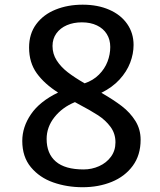

<svg xmlns="http://www.w3.org/2000/svg" viewBox="-20 -784 678 812"><path d="M329.6 7.8Q263.2 7.8 205.3 -12.5Q147.5 -32.7 110.8 -76.7Q74.2 -120.6 74.2 -188Q74.2 -247.1 111.1 -301Q147.9 -355 225.6 -392.6Q168 -429.2 135.5 -474.1Q103 -519 103 -583Q103 -641.1 133.3 -681.9Q163.6 -722.7 215.1 -743.4Q266.6 -764.2 329.6 -764.2Q393.1 -764.2 441.9 -742.9Q490.7 -721.7 517.8 -682.9Q544.9 -644 544.9 -593.8Q544.9 -556.6 530.5 -518.8Q516.1 -481 485.4 -447.5Q454.6 -414.1 408.7 -391.6Q460.4 -361.8 495.4 -335Q530.3 -308.1 552.5 -272.7Q574.7 -237.3 574.7 -192.9Q574.7 -127.9 541.5 -82.8Q508.3 -37.6 452.6 -14.9Q397 7.8 329.6 7.8ZM202.1 -589.4Q202.1 -556.2 219.7 -528.6Q237.3 -501 266.4 -478.5Q295.4 -456.1 337.9 -431.6Q374 -443.8 398.4 -468.3Q422.9 -492.7 434.6 -523.2Q446.3 -553.7 446.3 -585.4Q446.3 -616.7 431.6 -640.1Q417 -663.6 389.9 -676.5Q362.8 -689.5 326.2 -689.5Q291 -689.5 262.9 -677.5Q234.9 -665.5 218.5 -642.8Q202.1 -620.1 202.1 -589.4ZM468.3 -182.1Q468.3 -219.2 447.3 -247.6Q426.3 -275.9 394.8 -296.4Q363.3 -316.9 308.6 -345.7Q304.7 -348.1 296.9 -352.1Q243.2 -330.1 210.2 -288.3Q177.2 -246.6 177.2 -196.3Q177.2 -134.3 216.1 -100.8Q254.9 -67.4 333.5 -67.4Q368.2 -67.4 399.2 -81.3Q430.2 -95.2 449.2 -121.1Q468.3 -147 468.3 -182.1Z"/></svg>

Font: Merriweather Sans
Style: Regular
Weight: 400
Designer: Eben Sorkin
Foundry: Eben Sorkin
Version: Version 1.006; ttfautohint (v1.4.1) -l 6 -r 50 -G 0 -x 11 -H